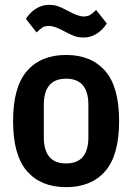

<svg xmlns="http://www.w3.org/2000/svg" viewBox="-20 -761 546 793"><path d="M253 12Q149 12 91.5 -54Q34 -120 34 -261Q34 -402 91.5 -468Q149 -534 253 -534Q357 -534 414.5 -468Q472 -402 472 -261Q472 -120 414.5 -54Q357 12 253 12ZM253 -86Q345 -86 345 -194V-328Q345 -436 253 -436Q161 -436 161 -328V-194Q161 -86 253 -86ZM325 -606Q307 -606 292 -610.5Q277 -615 251 -629Q225 -643 209.5 -648.5Q194 -654 183 -654Q166 -654 155.5 -647.5Q145 -641 131 -627L87 -683Q104 -710 129 -725.5Q154 -741 183 -741Q201 -741 216 -736.5Q231 -732 257 -718Q283 -704 298.5 -698.5Q314 -693 325 -693Q342 -693 352.5 -699.5Q363 -706 377 -720L421 -664Q404 -637 379 -621.5Q354 -606 325 -606Z"/></svg>

Font: IBM Plex Sans Cond SmBld
Style: Regular
Weight: 600
Width: 3
Designer: Mike Abbink, Paul van der Laan, Pieter van Rosmalen
Foundry: Bold Monday
Version: Version 1.3